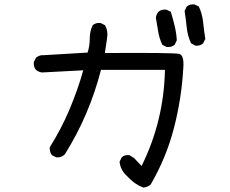

<svg xmlns="http://www.w3.org/2000/svg" viewBox="-20 -809 1040 868"><path d="M627.9 39.1Q586.9 23.4 555.7 -11.7Q524.4 -39.1 520.5 -78.1L530.3 -97.7Q543.9 -110.4 565.4 -107.4L586.9 -93.8L620.1 -58.6Q670.9 -161.1 697.3 -270.5Q723.6 -379.9 725.6 -493.2H436.5Q411.1 -393.6 370.1 -296.9Q329.1 -200.2 272.5 -110.4Q256.8 -95.7 234.4 -97.7L214.8 -107.4Q203.1 -122.1 205.1 -143.6Q256.8 -225.6 293.9 -313.5Q331.1 -401.4 356.4 -491.2Q207 -483.4 169.9 -481.4Q154.3 -483.4 142.6 -493.2Q130.9 -506.8 132.8 -528.3L142.6 -547.9Q158.2 -561.5 179.7 -559.6L376 -571.3Q385.7 -600.6 385.7 -634.3Q385.7 -668 399.4 -695.3Q413.1 -707 434.6 -705.1L454.1 -695.3Q469.7 -669.9 463.9 -634.8L454.1 -569.3Q765.6 -571.3 789.6 -565.4Q813.5 -559.6 808.6 -501Q800.8 -362.3 766.1 -229Q731.4 -95.7 661.1 25.4Q647.5 37.1 627.9 39.1ZM733.4 -596.7 713.9 -606.4Q700.2 -634.8 695.3 -666Q690.4 -697.3 684.6 -728.5Q686.5 -744.1 696.3 -755.9Q710 -767.6 731.4 -765.6L752 -755.9Q761.7 -724.6 769.5 -692.4Q777.3 -660.2 779.3 -627L769.5 -606.4Q755.9 -594.7 733.4 -596.7ZM863.3 -602.5 843.8 -613.3Q828.1 -646.5 824.2 -684.6Q820.3 -722.7 814.5 -759.8L824.2 -779.3Q837.9 -791 859.4 -789.1L878.9 -779.3Q894.5 -746.1 898.4 -708Q902.3 -669.9 908.2 -632.8L898.4 -613.3Q884.8 -600.6 863.3 -602.5Z"/></svg>

Font: NaikaiFont
Style: Regular
Weight: 400
Version: Version 1.67